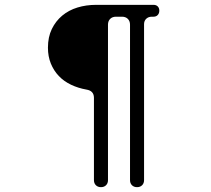

<svg xmlns="http://www.w3.org/2000/svg" viewBox="-20 -752 873 793"><path d="M368 -8V-348Q368 -377 337 -382Q303 -388 273.5 -402Q244 -416 223 -438Q202 -460 190 -489.5Q178 -519 178 -555Q178 -599 194 -632Q210 -665 237 -687.5Q264 -710 300 -721Q336 -732 377 -732H614Q625 -732 631.5 -725.5Q638 -719 638 -708Q638 -697 631.5 -690Q625 -683 614 -683H607Q593 -683 584 -674.5Q575 -666 575 -652V-8Q575 5 567 13Q559 21 546 21Q533 21 525 13Q517 5 517 -8V-650Q517 -665 508 -674Q499 -683 484 -683H459Q444 -683 435 -674Q426 -665 426 -650V-8Q426 5 418 13Q410 21 397 21Q384 21 376 13Q368 5 368 -8Z"/></svg>

Font: Higure Gothic Black
Style: Regular
Weight: 900
Designer: Yoshimichi Ohira
Foundry: Positype
Version: Version 1.000